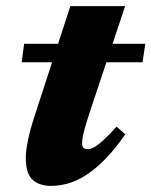

<svg xmlns="http://www.w3.org/2000/svg" viewBox="-20 -594 496 629"><path d="M51 -390 59 -450.5H456L447 -390ZM274.5 -228Q263 -192.5 257.5 -172.5Q252 -152.5 250.5 -142Q249 -131.5 249 -125Q249 -113.5 253.8 -109.5Q258.5 -105.5 267.5 -105.5Q276.5 -105.5 288.8 -112Q301 -118.5 318.8 -134.8Q336.5 -151 362 -179L390.5 -154Q354.5 -102.5 321.5 -69.5Q288.5 -36.5 258.2 -18Q228 0.5 200 7.8Q172 15 147 15Q109 15 86.8 -5Q64.5 -25 64.5 -77.5Q64.5 -99.5 71.5 -134Q78.5 -168.5 93 -213L210.5 -574H390Z"/></svg>

Font: Newsreader 16pt 16pt ExtraBold
Style: Italic
Weight: 800
Italic angle: -17°
Version: Version 1.003